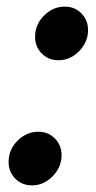

<svg xmlns="http://www.w3.org/2000/svg" viewBox="-20 -550 290 580"><path d="M77 10Q46 10 26 -10.5Q6 -31 6 -61Q6 -98 33 -125Q60 -152 96 -152Q126 -152 146 -131.5Q166 -111 166 -81Q166 -45 139 -17.5Q112 10 77 10ZM157 -368Q126 -368 106 -388.5Q86 -409 86 -439Q86 -476 113 -503Q140 -530 176 -530Q206 -530 226 -509.5Q246 -489 246 -459Q246 -423 219 -395.5Q192 -368 157 -368Z"/></svg>

Font: Red Hat Display
Style: Bold Italic
Weight: 700
Italic angle: -12°
Designer: Pentagram, MCKL
Foundry: Pentagram, MCKL
Version: Version 1.023; ttfautohint (v1.8.3)